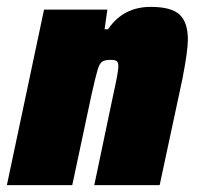

<svg xmlns="http://www.w3.org/2000/svg" viewBox="-30 -538 573 558"><path d="M98 -510H282L274 -453H284Q328 -518 408 -518Q468 -518 492 -495.5Q516 -473 516 -423Q516 -390 500 -308L434 0H244L299 -262Q314 -329 314 -345Q314 -357 309 -360.5Q304 -364 292 -364Q274 -364 266.5 -358.5Q259 -353 253.5 -334.5Q248 -316 236 -263L180 0H-10Z"/></svg>

Font: Saira Semi Condensed Black
Style: Italic
Weight: 900
Width: 4
Italic angle: -12°
Designer: Hector Gatti with collaboration of the Omnibus-Type team
Foundry: Omnibus-Type
Version: Version 1.001; ttfautohint (v1.8)